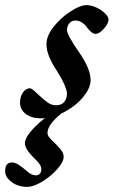

<svg xmlns="http://www.w3.org/2000/svg" viewBox="-104 -447 443 748"><path d="M-26 -47Q-26 -71 -14.5 -87Q-3 -103 12 -103Q18 -103 28 -94.5Q38 -86 49 -75Q68 -57 82.5 -47Q97 -37 115 -37Q135 -37 145.5 -49Q156 -61 157 -81Q157 -108 117 -172Q77 -232 77 -274Q77 -308 105.5 -343.5Q134 -379 171.5 -403Q209 -427 232 -427Q252 -427 272 -417.5Q292 -408 305.5 -394.5Q319 -381 319 -371Q319 -356 301 -335.5Q283 -315 268 -315Q254 -315 235 -340Q227 -352 215 -359.5Q203 -367 190 -367Q175 -367 166 -356Q157 -345 157 -330Q157 -311 203 -245Q249 -179 249 -135Q249 -104 219.5 -68.5Q190 -33 144.5 -9.5Q99 14 55 14Q19 14 -3.5 -3Q-26 -20 -26 -47ZM-84 220Q-84 186 -58 186Q-47 186 -37 191.5Q-27 197 -12 209Q-9 211 0.5 219.5Q10 228 18.5 232Q27 236 36 236Q46 236 51.5 229.5Q57 223 57 213Q57 203 51.5 194.5Q46 186 38 178Q30 170 26 166Q-7 133 -7 111Q-7 87 31 48.5Q69 10 115 -17H151Q81 34 81 71Q81 80 88.5 89Q96 98 113 114Q129 130 136.5 141Q144 152 144 164Q144 184 119 212Q94 240 60.5 260.5Q27 281 2 281Q-34 281 -59 262Q-84 243 -84 220Z"/></svg>

Font: EB Garamond SemiBold
Style: Italic
Weight: 600
Italic angle: -17.2°
Designer: Georg Duffner and Octavio Pardo
Foundry: Georg Duffner
Version: Version 1.000